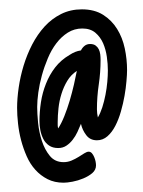

<svg xmlns="http://www.w3.org/2000/svg" viewBox="-20 -561 307 411"><path d="M144.5 -409.2Q131.8 -400.9 124 -387.9Q116.2 -375 111.6 -360.1Q106.9 -345.2 105.2 -329.3Q103.5 -313.5 103.5 -299.8Q103.5 -295.9 103.5 -293Q103.5 -290 104.5 -286.1Q111.3 -296.4 117.7 -312.3Q124 -328.1 129.2 -345.5Q134.3 -362.8 138.2 -379.6Q142.1 -396.5 144.5 -409.2ZM252 -411.1Q252 -401.9 250.7 -387.2Q249.5 -372.6 246.6 -356Q243.7 -339.4 238.8 -322.3Q233.9 -305.2 226.8 -291.5Q219.7 -277.8 210 -269.3Q200.2 -260.7 187.5 -260.7Q172.9 -260.7 164.6 -271.7Q156.2 -282.7 153.3 -295.9Q149.9 -287.6 145.8 -278.6Q141.6 -269.5 135.7 -262Q129.9 -254.4 122.3 -249.3Q114.7 -244.1 104.5 -244.1Q92.8 -244.1 85 -249.5Q77.1 -254.9 72.8 -263.4Q68.4 -272 66.4 -282Q64.5 -292 64.5 -301.8Q64.5 -321.3 67.6 -342Q70.8 -362.8 78.4 -381.8Q85.9 -400.9 98.1 -416.7Q110.4 -432.6 128.9 -443.4Q134.8 -447.3 140.6 -449.7Q146.5 -452.1 153.3 -453.1Q156.2 -459 161.1 -462.9Q166 -466.8 172.9 -466.8Q180.2 -466.8 184.6 -463.6Q189 -460.4 191.4 -455.6Q193.8 -450.7 194.6 -444.6Q195.3 -438.5 195.3 -432.6Q195.3 -406.2 191.4 -379.9Q187.5 -353.5 187.5 -327.1Q187.5 -322.8 188 -318.4Q188.5 -314 189.5 -309.6Q194.8 -318.4 199 -331.3Q203.1 -344.2 205.8 -358.2Q208.5 -372.1 209.7 -385.7Q210.9 -399.4 210.9 -410.2Q210.9 -423.8 208.7 -439.5Q206.5 -455.1 200.7 -468.5Q194.8 -481.9 184.1 -491Q173.3 -500 156.2 -500Q139.2 -500 125.2 -491.2Q111.3 -482.4 100.6 -468.3Q89.8 -454.1 82.3 -436Q74.7 -418 69.6 -399.4Q64.5 -380.9 62 -363Q59.6 -345.2 59.6 -332Q59.6 -318.4 61.5 -298.3Q63.5 -278.3 69.6 -259.5Q75.7 -240.7 86.7 -227.3Q97.7 -213.9 116.2 -213.9Q125 -213.9 133.1 -217.3Q141.1 -220.7 148.2 -225.1Q155.3 -229.5 160.6 -232.9Q166 -236.3 169.9 -236.3Q173.8 -236.3 176.8 -232.9Q179.7 -229.5 181.6 -224.9Q183.6 -220.2 184.6 -215.3Q185.5 -210.4 185.5 -207Q185.5 -197.3 177.5 -190.4Q169.4 -183.6 158.2 -179Q147 -174.3 135.3 -172.1Q123.5 -169.9 116.2 -169.9Q96.7 -169.9 81.8 -177.5Q66.9 -185.1 55.7 -197.5Q44.4 -210 37.1 -226.6Q29.8 -243.2 25.1 -261Q20.5 -278.8 18.6 -296.6Q16.6 -314.5 16.6 -330.1Q16.6 -350.1 20 -373.5Q23.4 -397 30.5 -420.4Q37.6 -443.8 48.8 -465.6Q60.1 -487.3 75.4 -504.2Q90.8 -521 110.8 -531Q130.9 -541 155.3 -541Q182.1 -541 200.7 -529.3Q219.2 -517.6 230.7 -499Q242.2 -480.5 247.1 -457.3Q252 -434.1 252 -411.1Z"/></svg>

Font: Just Another Hand
Style: Regular
Weight: 400
Designer: Astigmatic (AOETI)
Foundry: Astigmatic (AOETI)
Version: Version 1.000